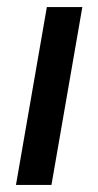

<svg xmlns="http://www.w3.org/2000/svg" viewBox="-20 -521 277 541"><path d="M25 0 112 -501H212L125 0Z"/></svg>

Font: DM Sans 18pt Medium
Style: Italic
Weight: 500
Italic angle: -10°
Designer: Colophon Foundry, Jonny Pinhorn
Foundry: Colophon Foundry
Version: Version 4.004;gftools[0.9.30]